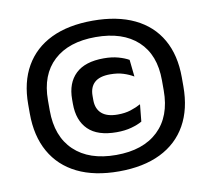

<svg xmlns="http://www.w3.org/2000/svg" viewBox="-76 -740 929 842"><g transform="rotate(-10 389.0 -318.5)"><path d="M388.5 16.5Q279.5 16.5 203.2 -21Q127 -58.5 86.8 -129.8Q46.5 -201 46.5 -301.5V-342Q46.5 -441 86.8 -511Q127 -581 203.2 -617.8Q279.5 -654.5 388.5 -654.5Q497.5 -654.5 574 -617.8Q650.5 -581 690.5 -511Q730.5 -441 730.5 -342V-301.5Q730.5 -201 690.5 -129.8Q650.5 -58.5 574 -21Q497.5 16.5 388.5 16.5ZM408 -154.5Q323.5 -154.5 281.8 -195.2Q240 -236 240 -310.5V-330Q240 -403 282 -443.2Q324 -483.5 407.5 -483.5Q444 -483.5 472.2 -475.5Q500.5 -467.5 518.5 -457L526.5 -381.5Q506.5 -393.5 481.2 -401.5Q456 -409.5 423 -409.5Q376 -409.5 353.5 -389Q331 -368.5 331 -330V-311Q331 -272 354.8 -251Q378.5 -230 426 -230Q458.5 -230 483.5 -238Q508.5 -246 529.5 -257.5L522 -181.5Q503 -170.5 474 -162.5Q445 -154.5 408 -154.5ZM388.5 -56.5Q509 -56.5 575.8 -120Q642.5 -183.5 642.5 -299V-344.5Q642.5 -458 575.8 -519.8Q509 -581.5 388.5 -581.5Q268.5 -581.5 201.8 -519.8Q135 -458 135 -344.5V-299Q135 -183.5 201.8 -120Q268.5 -56.5 388.5 -56.5Z"/></g></svg>

Font: AnekLatin_SemiExpandedSemiBold
Style: Regular
Weight: 600
Width: 6
Designer: Yesha Goshar
Foundry: Ek Type
Version: Version 1.003